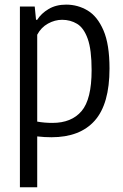

<svg xmlns="http://www.w3.org/2000/svg" viewBox="-20 -570 520 810"><path d="M64 220V-542.5H126.5L132 -486.5H137Q154 -513.5 185.2 -532Q216.5 -550.5 259 -550.5Q308 -550.5 349.5 -525.8Q391 -501 416.5 -442Q442 -383 442 -281Q442 -131.5 379.8 -61.2Q317.5 9 197 9Q168 9 137 5.5V220ZM201.5 -51.5Q281.5 -51.5 324 -101.2Q366.5 -151 366.5 -274Q366.5 -360.5 350 -406.5Q333.5 -452.5 305.2 -469.5Q277 -486.5 242 -486.5Q211.5 -486.5 182.5 -470.5Q153.5 -454.5 137 -423.5V-57Q167 -51.5 201.5 -51.5Z"/></svg>

Font: Encode Sans Condensed
Style: Regular
Weight: 400
Width: 3
Designer: Multiple Designers
Foundry: Impallari Type
Version: Version 3.000; ttfautohint (v1.8.3) -l 8 -r 50 -G 200 -x 14 